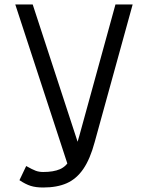

<svg xmlns="http://www.w3.org/2000/svg" viewBox="-20 -820 640 854"><path d="M172 14Q139.5 14 116.5 6.8Q93.5 -0.5 66.5 -18.5L96.5 -81.5Q124 -66 138.8 -60.5Q153.5 -55 172 -55Q218 -55 246.8 -67.5Q275.5 -80 295.2 -114.8Q315 -149.5 333 -216.5L493.5 -800H570L401 -187.5Q381 -113 350.8 -68.8Q320.5 -24.5 277.2 -5.2Q234 14 172 14ZM292.5 -53 48 -800H125.5L343 -135Z"/></svg>

Font: Victor Mono Thin
Style: Regular
Weight: 100
Monospace: yes
Designer: Rune Bjørnerås
Version: Version 1.561;gftools[0.9.30]